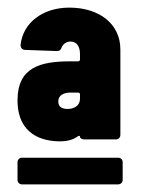

<svg xmlns="http://www.w3.org/2000/svg" viewBox="-20 -728 369 504"><path d="M165 -567C87 -567 26 -552 26 -465C26 -372 95 -357 137 -357C156 -357 172 -361 184 -370C188 -372 190 -372 190 -369C190 -365 195 -362 202 -362H284C291 -362 296 -367 296 -374V-598C296 -665 241 -708 162 -708C92 -708 40 -668 34 -610C34 -602 39 -597 46 -597L129 -594C136 -594 140 -597 142 -604C146 -613 155 -619 165 -619C182 -619 190 -605 190 -586V-572C190 -569 188 -567 185 -567ZM158 -442C143 -442 133 -447 133 -462C133 -477 146 -485 165 -485H185C188 -485 190 -483 190 -480V-469C190 -451 175 -442 158 -442ZM26 -302V-256C26 -249 31 -244 38 -244H290C297 -244 302 -249 302 -256V-302C302 -309 297 -314 290 -314H38C31 -314 26 -309 26 -302Z"/></svg>

Font: Barlow Condensed ExtraBold
Style: Regular
Weight: 800
Width: 3
Designer: Jeremy Tribby
Foundry: Tribby Type
Version: Version 1.422;hotconv 1.0.109;makeotfexe 2.5.65596